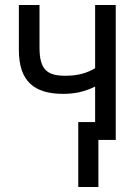

<svg xmlns="http://www.w3.org/2000/svg" viewBox="-20 -556 540 763"><path d="M291 187H371V0H440V-536H358V-285C323 -264 286 -255 240 -255C169 -255 137 -277 137 -367V-536H55V-357C55 -233 116 -183 231 -183C277 -183 315 -191 358 -212V-71H291Z"/></svg>

Font: Noto Sans Mono ExtraCondensed
Style: Regular
Weight: 400
Width: 2
Designer: Monotype Design Team
Foundry: Monotype Imaging Inc.
Version: Version 2.014